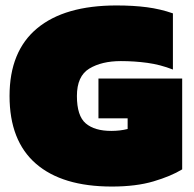

<svg xmlns="http://www.w3.org/2000/svg" viewBox="-20 -674 713 704"><path d="M390 10Q208 10 111.5 -74Q15 -158 15 -322Q15 -486 116 -570Q217 -654 407 -654Q469 -654 518.5 -647.5Q568 -641 614 -625V-419Q568 -437 520.5 -443.5Q473 -450 423 -450Q353 -450 307.5 -422.5Q262 -395 262 -322Q262 -249 294.5 -221.5Q327 -194 388 -194Q420 -194 448 -201V-240H341V-386H648V-53Q607 -28 543 -9Q479 10 390 10Z"/></svg>

Font: Boz Display
Style: Regular
Weight: 900
Version: Version 2.000; ttfautohint (v1.8.3)